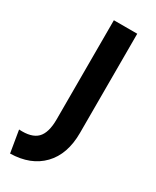

<svg xmlns="http://www.w3.org/2000/svg" viewBox="-206 -539 664 818"><g transform="rotate(30 126.0 -129.5)"><path d="M-2 227 -20 119Q42 123 69.5 95.5Q97 68 97 2V-486H212V2Q212 107 155 166Q98 225 -2 227Z"/></g></svg>

Font: Montserrat-Arabic
Style: Regular
Weight: 400
Designer: Mohamed Gaber
Foundry: Kief Type Foundry
Version: Version 5.008;PS 005.008;hotconv 1.0.88;makeotf.lib2.5.64775